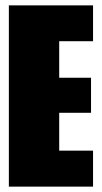

<svg xmlns="http://www.w3.org/2000/svg" viewBox="-20 -695 380 715"><path d="M13 0H326.5V-134H200.5V-275H319V-405.5H200.5V-541.5H326.5V-675H13Z"/></svg>

Font: Anybody ExtraCondensed Black
Style: Regular
Weight: 900
Width: 2
Version: Version 1.113;gftools[0.9.25]